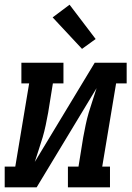

<svg xmlns="http://www.w3.org/2000/svg" viewBox="-42 -797 562 817"><path d="M-22 0V-88H23L82 -442H49V-530H228V-442H183L163 -318Q158 -291 152.5 -264.5Q147 -238 139.5 -212.5Q132 -187 123 -160.5Q114 -134 106 -108L361 -530H497V-442H452L393 -88H426V0H247V-88H292L312 -212Q317 -239 322.5 -265.5Q328 -292 335.5 -317.5Q343 -343 352 -369.5Q361 -396 369 -422L114 0ZM307 -589 182 -723 254 -777 365 -631Z"/></svg>

Font: Iosevka Slab Semibold Oblique
Style: Regular
Weight: 600
Italic angle: -9°
Monospace: yes
Designer: Belleve Invis
Foundry: Belleve Invis
Version: Version 11.1.1; ttfautohint (v1.8.3)